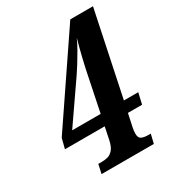

<svg xmlns="http://www.w3.org/2000/svg" viewBox="-173 -815 833 916"><g transform="rotate(-30 243.0 -357.0)"><path d="M116 0 127 -50H147Q163 -50 179 -54Q195 -58 208.5 -73.5Q222 -89 229 -122L243 -190H24L38 -245L356 -714H481L384 -251H463L449 -190H371L356 -120Q352 -102 352 -86Q352 -63 365.5 -56.5Q379 -50 402 -50H416L404 0ZM249 -468 99 -251H256L293 -431Q301 -472 313.5 -524.5Q326 -577 339 -623Q328 -598 311.5 -569Q295 -540 278.5 -513.5Q262 -487 249 -468Z"/></g></svg>

Font: Noto Serif ExtraCondensed
Style: Bold Italic
Weight: 700
Width: 2
Italic angle: -12°
Designer: Monotype Design Team
Foundry: Monotype Imaging Inc.
Version: Version 2.013; ttfautohint (v1.8.4.7-5d5b)